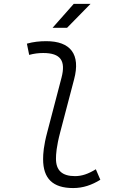

<svg xmlns="http://www.w3.org/2000/svg" viewBox="-20 -953 626 983"><path d="M354.5 9.8C405.8 9.8 450.2 -5.9 493.7 -32.7L470.7 -86.4C430.7 -62 398.9 -51.3 363.8 -51.3C297.9 -51.3 266.1 -80.6 266.6 -141.6C266.6 -162.1 268.6 -202.1 288.6 -277.3L359.4 -546.9C393.6 -675.3 340.8 -742.2 216.8 -742.2C183.6 -742.2 150.4 -738.8 117.7 -729.5L129.4 -671.9C153.3 -678.7 177.7 -681.6 201.2 -681.6C291 -681.6 317.4 -641.6 294.9 -555.2L222.2 -277.3C203.1 -206.1 200.7 -165 200.7 -138.2C200.7 -38.6 250.5 9.8 354.5 9.8ZM249 -810.5H323.2L443.4 -933.1H357.4Z"/></svg>

Font: Cascadia Code NF Light
Style: Italic
Weight: 300
Italic angle: -10°
Monospace: yes
Designer: Aaron Bell
Foundry: Saja Typeworks
Version: Version 2404.023